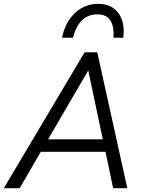

<svg xmlns="http://www.w3.org/2000/svg" viewBox="-52 -983 746 1003"><path d="M-32 0 390 -710H456L613 0H539L499 -190H161L51 0ZM199 -255H485L409 -615ZM541 -786Q548 -908 457 -908Q361 -908 329 -786H272Q289 -868 340 -915.5Q391 -963 461 -963Q529 -963 565.5 -916Q602 -869 592 -786Z"/></svg>

Font: Livvic
Style: Italic
Weight: 400
Italic angle: -10°
Designer: Jacques Le Bailly, Baron von Fonthausen
Version: Version 1.001; ttfautohint (v1.8.2)